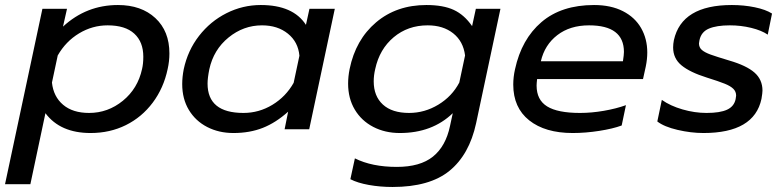

<svg xmlns="http://www.w3.org/2000/svg" viewBox="-52 -515 3124 765"><path d="M117 -480H215L199 -409Q292 -495 418 -495Q511 -495 567 -443Q623 -391 623 -302Q623 -271 616 -240Q600 -164 556.5 -106Q513 -48 449.5 -16.5Q386 15 309 15Q188 15 129 -64L69 219H-32ZM514 -240Q519 -261 519 -289Q519 -348 483 -381Q447 -414 377 -414Q316 -414 263 -382Q210 -350 178 -294L155 -186Q161 -130 199.5 -97.5Q238 -65 303 -65Q378 -65 437.5 -113.5Q497 -162 514 -240Z M674 -180Q674 -208 680 -239Q696 -314 741 -372Q786 -430 850.5 -462.5Q915 -495 987 -495Q1116 -495 1167 -416L1181 -480H1282L1180 0H1082L1096 -70Q1047 -26 995 -5.5Q943 15 878 15Q820 15 773.5 -9Q727 -33 700.5 -77Q674 -121 674 -180ZM1118 -185 1141 -293Q1136 -348 1095 -381Q1054 -414 992 -414Q918 -414 858.5 -365.5Q799 -317 782 -239Q775 -204 775 -182Q775 -65 918 -65Q980 -65 1033.5 -97.5Q1087 -130 1118 -185Z M1344 199 1362 116Q1430 150 1529 150Q1622 150 1673 109Q1724 68 1741 -13L1752 -64Q1670 15 1541 15Q1482 15 1435 -9.5Q1388 -34 1361.5 -78.5Q1335 -123 1335 -182Q1335 -210 1341 -240Q1365 -357 1446.5 -426Q1528 -495 1647 -495Q1714 -495 1756 -475.5Q1798 -456 1829 -411L1844 -480H1942L1845 -24Q1818 101 1739 165.5Q1660 230 1512 230Q1463 230 1418 222Q1373 214 1344 199ZM1778 -186 1801 -294Q1794 -350 1754 -382Q1714 -414 1652 -414Q1573 -414 1516.5 -366.5Q1460 -319 1443 -240Q1437 -215 1437 -191Q1437 -132 1473.5 -98.5Q1510 -65 1578 -65Q1640 -65 1694.5 -98Q1749 -131 1778 -186Z M1993 -178Q1993 -208 2000 -239Q2026 -359 2105.5 -427Q2185 -495 2315 -495Q2382 -495 2430 -470.5Q2478 -446 2502.5 -403Q2527 -360 2527 -306Q2527 -279 2521 -250L2510 -200H2088Q2086 -182 2086 -174Q2086 -117 2128 -91Q2170 -65 2259 -65Q2305 -65 2354 -73.5Q2403 -82 2442 -96L2425 -15Q2390 -2 2335.5 6.5Q2281 15 2230 15Q2120 15 2056.5 -35.5Q1993 -86 1993 -178ZM2430 -271Q2434 -297 2434 -308Q2434 -414 2295 -414Q2219 -414 2168.5 -375Q2118 -336 2103 -271Z M2567 -31 2585 -117Q2619 -93 2667.5 -79Q2716 -65 2763 -65Q2817 -65 2845 -78Q2873 -91 2879 -120Q2881 -130 2881 -134Q2881 -150 2870 -161Q2859 -172 2835.5 -181.5Q2812 -191 2764 -206Q2697 -227 2663.5 -254.5Q2630 -282 2630 -326Q2630 -340 2633 -355Q2664 -495 2864 -495Q2912 -495 2955.5 -486Q2999 -477 3024 -461L3007 -377Q2982 -394 2941 -404Q2900 -414 2856 -414Q2803 -414 2772.5 -401Q2742 -388 2735 -355Q2733 -345 2733 -342Q2733 -326 2744.5 -316Q2756 -306 2779.5 -297.5Q2803 -289 2853 -274Q2922 -254 2954 -226Q2986 -198 2986 -154Q2986 -145 2982 -121Q2953 15 2751 15Q2701 15 2647.5 2.5Q2594 -10 2567 -31Z"/></svg>

Font: Prompt
Style: Italic
Weight: 400
Italic angle: -12°
Designer: Katatrad Team
Foundry: CadsonDemak
Version: Version 1.001